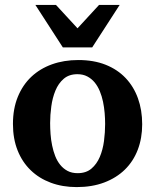

<svg xmlns="http://www.w3.org/2000/svg" viewBox="-20 -742 624 774"><path d="M403.8 -242.2Q403.8 -263.2 401.9 -286.4Q399.9 -309.6 395.3 -332Q390.6 -354.5 382.3 -374.5Q374 -394.5 361.6 -409.7Q349.1 -424.8 332 -433.8Q314.9 -442.9 292 -442.9Q258.3 -442.9 236.8 -424.3Q215.3 -405.8 203.4 -376.7Q191.4 -347.7 186.8 -313Q182.1 -278.3 182.1 -246.1Q182.1 -224.6 183.8 -201.2Q185.5 -177.7 190.2 -155.3Q194.8 -132.8 202.6 -112.8Q210.4 -92.8 222.9 -77.4Q235.4 -62 252.4 -53Q269.5 -43.9 293 -43.9Q327.1 -43.9 348.6 -62.3Q370.1 -80.6 382.3 -109.4Q394.5 -138.2 399.2 -173.3Q403.8 -208.5 403.8 -242.2ZM553.2 -241.2Q553.2 -185.1 535.4 -138.4Q517.6 -91.8 483.4 -58.3Q449.2 -24.9 400.1 -6.3Q351.1 12.2 289.1 12.2Q231.9 12.2 184.8 -5.4Q137.7 -22.9 103.8 -55.7Q69.8 -88.4 51 -135.5Q32.2 -182.6 32.2 -242.2Q32.2 -303.7 51.8 -351.6Q71.3 -399.4 106.2 -432.4Q141.1 -465.3 189.5 -482.7Q237.8 -500 295.9 -500Q357.9 -500 405.8 -481Q453.6 -461.9 486.3 -427.5Q519 -393.1 536.1 -345.7Q553.2 -298.3 553.2 -241.2ZM351.6 -550.8H233.4L122.6 -722.2H205.6L292.5 -627.9L379.4 -722.2H462.4Z"/></svg>

Font: Charis SIL
Style: Bold
Weight: 700
Foundry: SIL International
Version: Version 4.112